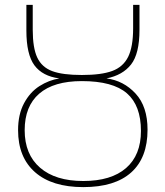

<svg xmlns="http://www.w3.org/2000/svg" viewBox="-20 -754 677 786"><path d="M54 -221Q54 -286 78.5 -331.5Q103 -377 141.5 -401.5Q180 -426 223 -433Q154 -442 121 -486.5Q88 -531 88 -629V-734H114V-632Q114 -558 132.5 -518.5Q151 -479 193.5 -463Q236 -447 315 -447Q395 -447 439.5 -463.5Q484 -480 504.5 -521Q525 -562 525 -639V-734H551V-632Q551 -534 516.5 -490Q482 -446 416 -433Q486 -424 535 -371Q584 -318 584 -223Q584 -108 517 -48Q450 12 321 12Q193 12 123.5 -49Q54 -110 54 -221ZM557 -218Q557 -322 499.5 -372Q442 -422 315 -422Q200 -422 140.5 -370.5Q81 -319 81 -221Q81 -122 144 -67.5Q207 -13 321 -13Q435 -13 496 -66Q557 -119 557 -218Z"/></svg>

Font: Noto Sans UI Thin
Style: Regular
Weight: 250
Designer: Monotype Design Team
Foundry: Monotype Imaging Inc.
Version: Version 1.001